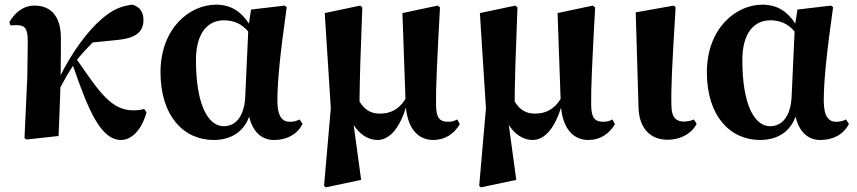

<svg xmlns="http://www.w3.org/2000/svg" viewBox="-20 -583 3675 823"><path d="M598 -116C589 -113 574 -110 552 -110C458 -110 408 -185 310 -327C333 -355 355 -379 377 -401L486 -412C555 -419 595 -442 595 -497C595 -538 573 -556 547 -563C500 -557 465 -544 415 -501C353 -448 287 -355 240 -261C241 -308 241 -406 241 -420C241 -519 193 -559 128 -559C77 -559 42 -526 20 -488L25 -474C29 -475 49 -475 53 -475C86 -475 99 -462 99 -406L97 -253L85 9L94 15L231 0C232 -15 237 -149 239 -209C258 -245 273 -271 293 -301C361 -103 414 17 499 17C540 17 586 -20 608 -102Z M1031 -164C1026 -86 992 -42 939 -42C872 -42 820 -134 820 -325C820 -445 873 -496 940 -496C983 -496 1017 -480 1044 -448ZM1264 -71C1253 -65 1241 -61 1222 -61C1191 -61 1169 -82 1169 -152C1169 -238 1182 -360 1209 -552L1200 -559L1056 -542L1047 -482C1015 -531 972 -563 906 -563C792 -563 668 -461 668 -273C668 -85 768 17 896 17C973 17 1026 -21 1048 -83C1063 -19 1101 17 1153 17C1221 17 1260 -17 1277 -52Z M1940 -71C1929 -65 1917 -61 1901 -61C1867 -61 1849 -75 1849 -135C1848 -204 1853 -310 1866 -551L1856 -559L1705 -527L1718 -159C1689 -111 1650 -96 1608 -96C1572 -96 1544 -110 1521 -148C1522 -245 1525 -346 1533 -551L1524 -559L1372 -527L1398 -119L1369 214L1377 220L1528 188L1496 -47C1521 -9 1556 17 1598 17C1656 17 1696 -45 1720 -122C1728 -36 1769 17 1837 17C1888 17 1926 -9 1951 -51Z M2605 -71C2594 -65 2582 -61 2566 -61C2532 -61 2514 -75 2514 -135C2513 -204 2518 -310 2531 -551L2521 -559L2370 -527L2383 -159C2354 -111 2315 -96 2273 -96C2237 -96 2209 -110 2186 -148C2187 -245 2190 -346 2198 -551L2189 -559L2037 -527L2063 -119L2034 214L2042 220L2193 188L2161 -47C2186 -9 2221 17 2263 17C2321 17 2361 -45 2385 -122C2393 -36 2434 17 2502 17C2553 17 2591 -9 2616 -51Z M2841 16C2905 16 2952 -19 2966 -53L2954 -71C2943 -66 2930 -62 2911 -62C2881 -62 2858 -77 2858 -131C2856 -199 2860 -290 2876 -552L2868 -559L2705 -530L2717 -123C2719 -33 2768 16 2841 16Z M3373 -164C3368 -86 3334 -42 3281 -42C3214 -42 3162 -134 3162 -325C3162 -445 3215 -496 3282 -496C3325 -496 3359 -480 3386 -448ZM3606 -71C3595 -65 3583 -61 3564 -61C3533 -61 3511 -82 3511 -152C3511 -238 3524 -360 3551 -552L3542 -559L3398 -542L3389 -482C3357 -531 3314 -563 3248 -563C3134 -563 3010 -461 3010 -273C3010 -85 3110 17 3238 17C3315 17 3368 -21 3390 -83C3405 -19 3443 17 3495 17C3563 17 3602 -17 3619 -52Z"/></svg>

Font: Noto Serif CJK JP Black
Style: Regular
Weight: 900
Designer: Ryoko NISHIZUKA 西塚涼子 (kana & ideographs); Frank Grießhammer (Latin, Greek & Cyrillic); Wenlong ZHANG 张文龙 (bopomofo); San
Foundry: Adobe Systems Incorporated
Version: Version 1.001;PS 1.001;hotconv 16.6.54;makeotf.lib2.5.65590